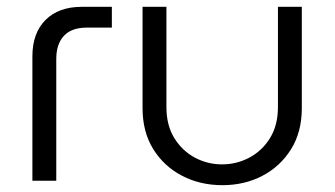

<svg xmlns="http://www.w3.org/2000/svg" viewBox="-20 -530 982 563"><path d="M75 0V-365Q75 -433 113.5 -471.5Q152 -510 220 -510H308V-449H234Q190 -449 167.5 -425Q145 -401 145 -357V0Z M632 13Q567 13 514 -14.5Q461 -42 429.5 -92.5Q398 -143 398 -213V-510H468V-216Q468 -162 491.5 -124.5Q515 -87 552 -67.5Q589 -48 631 -48Q674 -48 711.5 -68Q749 -88 772 -125.5Q795 -163 795 -216V-510H865V-213Q865 -143 833.5 -92.5Q802 -42 749.5 -14.5Q697 13 632 13Z"/></svg>

Font: MuseoModerno Light
Style: Regular
Weight: 300
Designer: Pablo Cosgaya, Héctor Gatti, Marcela Romero, and the Authors of The MuseoModerno Project.
Foundry: Omnibus-Type Team
Version: Version 1.001